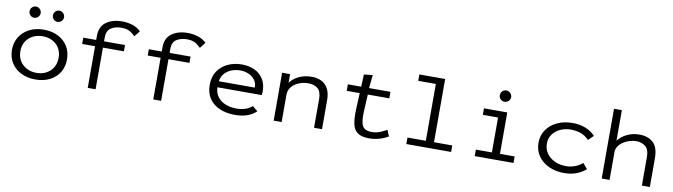

<svg xmlns="http://www.w3.org/2000/svg" viewBox="-35 -1232 6320 1803"><g transform="rotate(10 3125.0 -330.0)"><path d="M312 8Q234 8 174.5 -22Q115 -52 81.5 -105.5Q48 -159 48 -229Q48 -299 81.5 -352.5Q115 -406 174.5 -436.5Q234 -467 312 -467Q390 -467 449 -436.5Q508 -406 540.5 -352.5Q573 -299 573 -229Q573 -159 540.5 -105.5Q508 -52 449 -22Q390 8 312 8ZM312 -55Q364 -55 405 -77Q446 -99 469.5 -138Q493 -177 493 -230Q493 -283 469.5 -322Q446 -361 405 -382.5Q364 -404 312 -404Q259 -404 217.5 -382.5Q176 -361 152 -322Q128 -283 128 -230Q128 -177 152 -138Q176 -99 217.5 -77Q259 -55 312 -55ZM201 -561Q179 -561 163.5 -576.5Q148 -592 148 -614Q148 -636 163.5 -652Q179 -668 201 -668Q222 -668 238 -652Q254 -636 254 -614Q254 -592 238 -576.5Q222 -561 201 -561ZM424 -561Q401 -561 386 -576.5Q371 -592 371 -614Q371 -636 386 -652Q401 -668 424 -668Q445 -668 461 -652Q477 -636 477 -614Q477 -592 461 -576.5Q445 -561 424 -561Z M811 0V-397H688V-457H811V-495Q811 -585 870.5 -628Q930 -671 1022 -671Q1075 -671 1122.5 -655.5Q1170 -640 1201 -608L1158 -553Q1125 -585 1097.5 -598Q1070 -611 1024 -611Q967 -611 926.5 -585Q886 -559 886 -495V-457H1086V-397H886V0Z M1436 0V-397H1313V-457H1436V-495Q1436 -585 1495.5 -628Q1555 -671 1647 -671Q1700 -671 1747.5 -655.5Q1795 -640 1826 -608L1783 -553Q1750 -585 1722.5 -598Q1695 -611 1649 -611Q1592 -611 1551.5 -585Q1511 -559 1511 -495V-457H1711V-397H1511V0Z M2216 10Q2132 10 2068.5 -17.5Q2005 -45 1969.5 -98Q1934 -151 1934 -227Q1934 -305 1970 -358.5Q2006 -412 2066.5 -440Q2127 -468 2200 -468Q2265 -468 2318 -444.5Q2371 -421 2403 -372.5Q2435 -324 2435 -250Q2435 -242 2434 -233.5Q2433 -225 2432 -217H2009Q2012 -158 2042.5 -121.5Q2073 -85 2120 -68Q2167 -51 2218 -51Q2262 -51 2300.5 -63Q2339 -75 2368 -101L2418 -60Q2345 10 2216 10ZM2012 -275H2356Q2356 -318 2333.5 -348Q2311 -378 2274.5 -394Q2238 -410 2193 -410Q2154 -410 2115.5 -396.5Q2077 -383 2048.5 -353Q2020 -323 2012 -275Z M2584 0V-457H2660V-374Q2687 -414 2741.5 -441Q2796 -468 2868 -468Q2918 -468 2958 -448.5Q2998 -429 3021.5 -386.5Q3045 -344 3045 -275V0H2969V-273Q2969 -344 2935.5 -373Q2902 -402 2843 -402Q2797 -402 2755 -385Q2713 -368 2686.5 -336Q2660 -304 2660 -261V0Z M3494 8Q3421 8 3383.5 -19.5Q3346 -47 3335 -103.5Q3324 -160 3328 -248L3335 -395H3211V-457H3338L3343 -574L3426 -583L3413 -457H3617V-395H3412L3404 -243Q3400 -167 3409 -126.5Q3418 -86 3442 -70.5Q3466 -55 3508 -55Q3549 -55 3583 -68Q3617 -81 3651 -101L3676 -42Q3591 8 3494 8Z M3849 0V-62H4024V-604H3856V-665H4102V-62H4276V0Z M4501 0V-62H4654V-395H4509V-457H4731V-62H4871V0ZM4688 -551Q4665 -551 4649.5 -566.5Q4634 -582 4634 -604Q4634 -627 4649.5 -643Q4665 -659 4688 -659Q4709 -659 4725.5 -642.5Q4742 -626 4742 -604Q4742 -582 4725.5 -566.5Q4709 -551 4688 -551Z M5355 11Q5272 11 5207 -19.5Q5142 -50 5105.5 -104Q5069 -158 5069 -228Q5069 -298 5105.5 -351.5Q5142 -405 5206.5 -435.5Q5271 -466 5354 -466Q5423 -466 5479 -443.5Q5535 -421 5570 -381L5522 -334Q5485 -372 5442 -387Q5399 -402 5344 -402Q5295 -402 5250 -382Q5205 -362 5176.5 -324.5Q5148 -287 5148 -233Q5148 -180 5177 -140Q5206 -100 5254 -78Q5302 -56 5360 -56Q5403 -56 5444.5 -71Q5486 -86 5517 -114L5561 -62Q5476 11 5355 11Z M5712 0V-665H5787V-374Q5821 -418 5875 -443Q5929 -468 5991 -468Q6072 -468 6121.5 -423Q6171 -378 6171 -275V0H6095V-273Q6095 -344 6059.5 -373Q6024 -402 5972 -402Q5944 -402 5912 -393Q5880 -384 5851.5 -366Q5823 -348 5805 -322Q5787 -296 5787 -263V0Z"/></g></svg>

Font: Inconsolata Expanded
Style: Regular
Weight: 400
Width: 7
Monospace: yes
Designer: Raph Levien, Cyreal, Brenton Simpson
Foundry: Raph Levien, Cyreal, Google
Version: Version 3.100; ttfautohint (v1.8.4.7-5d5b)